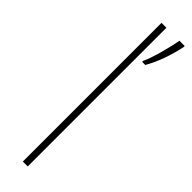

<svg xmlns="http://www.w3.org/2000/svg" viewBox="-266 -752 744 744"><g transform="rotate(45 106.0 -380.0)"><path d="M112 0H85V-760H112ZM212 -760H183Q178 -728 164 -678Q150 -628 139 -606V-600H156Q176 -635 190 -675Q204 -715 212 -754Z"/></g></svg>

Font: Noto Sans Display Thin
Style: Regular
Weight: 250
Designer: Monotype Design Team
Foundry: Monotype Imaging Inc.
Version: Version 1.900